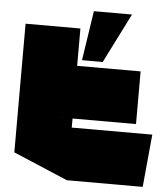

<svg xmlns="http://www.w3.org/2000/svg" viewBox="-55 -837 771 886"><g transform="rotate(5 331.0 -394.0)"><path d="M35 -286V-703H289V-530L36 -286ZM36 -286 289 -530H583V-286ZM288 0 35 -107V-286H289V0ZM289 0V-244H662V-243L639 0ZM309 -558 344 -788H520V-787L405 -558Z"/></g></svg>

Font: Foldit Thin Black
Style: Regular
Weight: 900
Version: Version 1.003